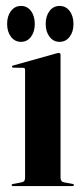

<svg xmlns="http://www.w3.org/2000/svg" viewBox="-20 -627 280 647"><path d="M184 -442.5V-28.5Q184 -21.5 187 -17.5Q190 -13.5 196 -12.5L223.5 -7.5Q226.5 -7 227.8 -6Q229 -5 229 -3.5Q229 -2 227.8 -1Q226.5 0 224.5 0H23Q21.5 0 20.2 -1Q19 -2 19 -3.5Q19 -4.5 20 -5.5Q21 -6.5 24 -7L52.5 -12.5Q59 -13.5 61.8 -17.5Q64.5 -21.5 64.5 -28V-392Q64.5 -395 63 -396.8Q61.5 -398.5 57.5 -398.5L25 -399Q23 -399 21.8 -400Q20.5 -401 20.5 -402.5Q20.5 -404.5 21.8 -405.2Q23 -406 25 -406.5L168 -446.5Q172.5 -448 174.5 -448.2Q176.5 -448.5 178.5 -448.5Q181 -448.5 182.5 -446.8Q184 -445 184 -442.5ZM50.8 -486Q30 -486 17 -503Q4 -520 4 -546.5Q4 -573 17 -590Q30 -607 50.8 -607Q71.6 -607 84.4 -590Q97.2 -573 97.2 -546Q97.2 -520 84.4 -503Q71.6 -486 50.8 -486ZM180.8 -486Q160 -486 147 -503Q134 -520 134 -546.5Q134 -573 147 -590Q160 -607 180.8 -607Q201.6 -607 214.6 -590Q227.6 -573 227.6 -546Q227.6 -520 214.6 -503Q201.6 -486 180.8 -486Z"/></svg>

Font: Fraunces 120pt SemiBold
Style: Regular
Weight: 600
Version: Version 1.000;[b76b70a41]